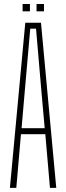

<svg xmlns="http://www.w3.org/2000/svg" viewBox="-20 -910 320 930"><path d="M28 0 102.5 -800H178.5L252.5 0H222L199.5 -260H81.5L59 0ZM84.5 -289H196.5L181 -463L154.5 -771H126.5L99.5 -462.5ZM157 -855V-890.5H193V-855ZM89.5 -855V-890.5H125V-855Z"/></svg>

Font: Big Shoulders Display Thin ExtraLight
Style: Regular
Weight: 250
Version: Version 2.002